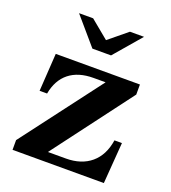

<svg xmlns="http://www.w3.org/2000/svg" viewBox="-141 -883 881 988"><g transform="rotate(20 300.0 -389.0)"><path d="M122.1 -777.8H199.2L299.8 -694.8L400.9 -777.8H478L351.1 -629.9H249ZM81.1 -540H542V-484.9L215.8 -51.8H314Q398.4 -51.8 451.4 -96.4Q504.4 -141.1 517.1 -225.1H558.1L541 0H41V-53.2L372.1 -490.2H306.2Q223.6 -490.2 173.3 -450.2Q123 -410.2 108.9 -333H67.9Z"/></g></svg>

Font: BIZ UDPMincho
Style: Bold
Weight: 700
Designer: TypeBank Co., Ltd.
Foundry: Morisawa Inc.
Version: Version 1.06